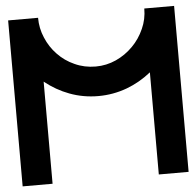

<svg xmlns="http://www.w3.org/2000/svg" viewBox="-49 -700 766 749"><g transform="rotate(-5 334.5 -325.0)"><path d="M543 -649.9H659.7V0H543V-399.9Q498.5 -364.3 447.3 -345.2Q393.1 -325.2 335 -325.2Q275.9 -325.2 222.7 -345.2Q171.4 -364.3 127 -399.9V0H9.8V-649.9H127Q127 -608.4 143.1 -571.3Q158.7 -533.7 186.5 -504.9Q214.8 -475.1 252.4 -458.5Q290.5 -440.9 335 -440.9Q376.5 -440.9 414.6 -458Q452.1 -475.1 481 -504.4Q509.3 -532.7 526.4 -571.3Q543 -607.9 543 -649.9Z"/></g></svg>

Font: Sangha Kali
Style: Regular
Weight: 400
Designer: Seslavinskaya Anna
Foundry: Popkern
Version: Version 2.000;PS 002.000;hotconv 1.0.88;makeotf.lib2.5.64775